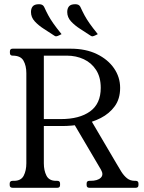

<svg xmlns="http://www.w3.org/2000/svg" viewBox="-20 -891 684 911"><path d="M550 -474Q550 -422 524.5 -387Q499 -352 458 -331Q417 -310 368.5 -301.5Q320 -293 274 -293H188V-116Q188 -82 200.5 -57.5Q213 -33 246 -33H252Q265 -33 265 -20V-13Q265 0 252 0H40Q26 0 26 -13V-20Q26 -33 40 -33H46Q80 -33 92.5 -57.5Q105 -82 105 -116V-544Q105 -579 91.5 -603Q78 -627 40 -627Q27 -627 27 -640V-647Q27 -660 40 -660H315Q387 -660 439.5 -634.5Q492 -609 521 -567Q550 -525 550 -474ZM269 -326Q357 -326 407.5 -362.5Q458 -399 458 -474Q458 -525 436 -559Q414 -593 377.5 -610Q341 -627 297 -627H188V-326ZM405 -332 532 -116Q544 -95 556 -76Q568 -57 583 -45Q598 -33 620 -33H624Q637 -33 637 -20V-13Q637 0 624 0H404Q391 0 391 -13V-20Q391 -33 404 -33H409Q443 -33 458 -47.5Q473 -62 459 -86L333 -300ZM444 -729 434 -724Q424 -719 420 -719Q418 -718 415.5 -719Q413 -720 411 -721Q387 -737 361 -753.5Q335 -770 317 -789.5Q299 -809 299 -834Q299 -851 307.5 -861Q316 -871 337 -871Q345 -871 351 -868.5Q357 -866 361 -859Q372 -835 381.5 -817.5Q391 -800 405 -780Q419 -760 444 -729ZM272 -729 262 -724Q252 -719 248 -719Q246 -718 243.5 -719Q241 -720 239 -721Q215 -737 189 -753.5Q163 -770 145 -789.5Q127 -809 127 -834Q127 -851 135.5 -861Q144 -871 165 -871Q173 -871 179 -868.5Q185 -866 189 -859Q200 -835 209.5 -817.5Q219 -800 233 -780Q247 -760 272 -729Z"/></svg>

Font: Young Serif Light
Style: Regular
Weight: 300
Designer: Bastien Sozeau
Foundry: NBR — Bastien Sozeau
Version: Version 5.001